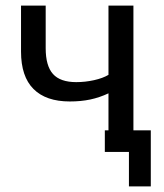

<svg xmlns="http://www.w3.org/2000/svg" viewBox="-20 -542 585 685"><path d="M440 123V0H354V-77H367V-209Q335 -194 302 -187Q269 -180 229 -180Q144 -180 99.5 -224.5Q55 -269 55 -358V-522H143V-370Q143 -307 169 -278Q195 -249 252 -249Q284 -249 315.5 -256Q347 -263 367 -275V-522H456V-77H518V123Z"/></svg>

Font: Rising Sun
Style: Regular
Weight: 400
Designer: Matt McInerney, Pablo Impallari, Rodrigo Fuenzalida (Raleway font), Stephen Hutchings (Greek), Cristiano Sobral (main ch
Foundry: The Rising Sun Project Authors
Version: Version 4.327; ttfautohint (v1.8.4.7-5d5b-dirty)